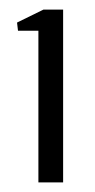

<svg xmlns="http://www.w3.org/2000/svg" viewBox="-20 -820 198 400"><path d="M60 -440V-756H17.5L15.5 -773L70.5 -800H111.5V-440Z"/></svg>

Font: Big Shoulders Stencil Text Thin Light
Style: Regular
Weight: 300
Version: Version 2.001